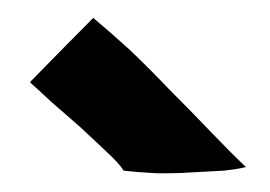

<svg xmlns="http://www.w3.org/2000/svg" viewBox="-20 -710 295 210"><path d="M13.7 -619.1Q21.5 -612.3 36.1 -598.6Q50.8 -585.9 67.4 -571.3Q83 -556.6 96.7 -543.9Q110.4 -531.2 115.2 -523.4Q130.9 -521.5 151.4 -520.5Q157.2 -520.5 164.1 -520.5Q177.7 -520.5 190.4 -521.5Q210 -522.5 225.6 -523.4Q242.2 -525.4 249 -527.3Q232.4 -543 210.9 -565.4Q189.5 -587.9 166 -611.3Q143.6 -634.8 122.1 -655.3Q99.6 -675.8 82 -690.4Q58.6 -667 12.7 -620.1Q13.7 -620.1 13.7 -619.1Z"/></svg>

Font: Londrina Solid
Style: NNS
Weight: 400
Designer: Marcelo Magalhaes
Version: Version 1.002